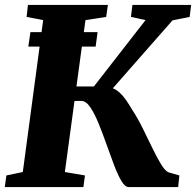

<svg xmlns="http://www.w3.org/2000/svg" viewBox="-20 -763 800 783"><path d="M95.5 -573 104 -632H378L370 -573ZM505 0Q490 0 475 -25.2Q460 -50.5 444.8 -90.8Q429.5 -131 413.8 -175.8Q398 -220.5 381.5 -260.8Q365 -301 347.8 -326.2Q330.5 -351.5 311.5 -351.5H241L249 -410.5H363L573.5 -681L514 -694L520 -743H759.5L753.5 -694L683.5 -680L394 -350.5L407.5 -406.5Q425 -409 439.8 -403.2Q454.5 -397.5 468.2 -385Q482 -372.5 494.2 -354.8Q506.5 -337 519 -315.5Q541 -282 561.5 -240.8Q582 -199.5 600.8 -160.5Q619.5 -121.5 636.2 -94Q653 -66.5 666.5 -60.5L711.5 -47.5L706.5 0ZM-0.5 0 6 -47.5 73 -61.5 156 -681 88.5 -694 94 -743H420L413 -694L328.5 -681L244.5 -61.5L326.5 -47.5L320 0Z"/></svg>

Font: Merriweather 36pt Black
Style: Italic
Weight: 900
Italic angle: -7.8°
Version: Version 2.101